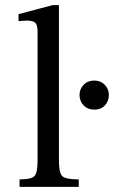

<svg xmlns="http://www.w3.org/2000/svg" viewBox="-20 -726 443 746"><path d="M286 -29V0H56V-29Q103 -29 114.5 -42.5Q126 -56 126 -101V-603Q126 -631 116 -638.5Q106 -646 84 -646Q52 -644 52 -644V-671L184 -706H209V-101Q209 -55 221.5 -42Q234 -29 286 -29ZM403 -357Q403 -333 387.5 -316.5Q372 -300 346 -300Q321 -300 305 -316.5Q289 -333 289 -357Q289 -380 305 -396.5Q321 -413 346 -413Q371 -413 387 -396.5Q403 -380 403 -357Z"/></svg>

Font: myMathFont
Style: Regular
Weight: 400
Designer: Ross Mills, John Hudson & Paul Hanslow, Tiro Typeworks Ltd; with prior portions MicroPress Inc., and Coen Hoffman. Math 
Foundry: Tiro Typeworks Ltd
Version: Version 2.13 b171